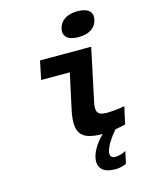

<svg xmlns="http://www.w3.org/2000/svg" viewBox="-137 -807 874 1120"><g transform="rotate(-15 300.0 -247.0)"><path d="M454 -104C401 -104 386 -124 399 -183L466 -500H157L134 -388H307L261 -176C231 -35 269 8 399 9C359 49 331 92 323 131C310 192 344 227 419 227C440 227 464 222 485 212L501 139C479 151 457 157 435 157C413 157 403 142 408 118C415 87 440 46 478 2C497 -1 518 -6 540 -11L563 -115C520 -107 488 -104 454 -104ZM326 -645C317 -601 346 -573 411 -573C474 -573 515 -601 524 -645L525 -648C535 -693 505 -721 443 -721C378 -721 337 -693 327 -648Z"/></g></svg>

Font: LT Wave Mono Bold
Style: Italic
Weight: 700
Designer: Daniel Lyons
Version: Version 2.5 (Glyphs App)